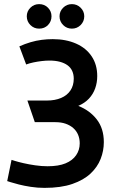

<svg xmlns="http://www.w3.org/2000/svg" viewBox="-20 -900 554 932"><path d="M170 -880Q145 -880 127.5 -862.5Q110 -845 110 -821Q110 -796 127.5 -778.5Q145 -761 170 -761Q196 -761 213 -778.5Q230 -796 230 -821Q230 -845 213 -862.5Q196 -880 170 -880ZM329 -880Q304 -880 286.5 -862.5Q269 -845 269 -821Q269 -796 286.5 -778.5Q304 -761 329 -761Q354 -761 371.5 -778.5Q389 -796 389 -821Q389 -845 371.5 -862.5Q354 -880 329 -880ZM113 -412 149 -307H249Q277 -307 298.5 -299.5Q320 -292 335.5 -278.5Q351 -265 359 -246Q367 -227 367 -204Q367 -172 349.5 -146.5Q332 -121 298 -107Q264 -93 211 -93Q182 -93 151 -97.5Q120 -102 94 -108Q68 -114 52 -119Q36 -124 36 -124L15 -21Q15 -21 30.5 -16Q46 -11 71.5 -4.5Q97 2 129.5 7Q162 12 196 12Q276 12 331 -7Q386 -26 419.5 -57.5Q453 -89 468.5 -128.5Q484 -168 484 -210Q484 -276 450 -320Q416 -364 360 -386Q392 -400 412 -421.5Q432 -443 442 -471Q452 -499 452 -531Q452 -586 425 -626.5Q398 -667 349 -688.5Q300 -710 236 -710Q209 -710 182 -706.5Q155 -703 128 -695Q101 -687 74 -675L107 -587Q123 -593 142 -597Q161 -601 181.5 -603.5Q202 -606 220 -606Q249 -606 271 -600Q293 -594 308 -583Q323 -572 330.5 -555.5Q338 -539 338 -518Q338 -485 322 -461Q306 -437 276.5 -424.5Q247 -412 208 -412Z"/></svg>

Font: Advent Pro Expanded
Style: Bold
Weight: 700
Width: 7
Designer: VivaRado, Andreas Kalpakidis
Foundry: VivaRado, Andreas Kalpakidis
Version: Version 3.000